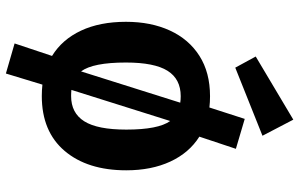

<svg xmlns="http://www.w3.org/2000/svg" viewBox="-203 -680 1021 655"><g transform="rotate(90 307.5 -352.5)"><path d="M308.2 -558.5Q328.2 -558.5 346.7 -556.4L385.6 -676.9L487.7 -646.7L446.2 -522.1Q501.5 -487.2 531.3 -422.8Q561 -358.5 561 -272.8Q561 -140.5 494.9 -62.6Q428.7 15.4 307.7 15.4Q287.7 15.4 268.7 13.3L230.8 137.9L128.2 108.2L170.8 -19.5Q114.9 -53.8 84.6 -118.2Q54.4 -182.6 54.4 -271.8Q54.4 -356.9 84.1 -421.5Q113.8 -486.2 170.5 -522.3Q227.2 -558.5 308.2 -558.5ZM308.2 -458.5Q249.7 -458.5 221.5 -413.6Q193.3 -368.7 193.3 -271.8Q193.3 -159 223.6 -118.5L330.3 -456.9Q320 -458.5 308.2 -458.5ZM422.1 -272.8Q422.1 -382.1 392.8 -422.6L286.7 -85.6Q296.4 -84.6 307.7 -84.6Q365.6 -84.6 393.8 -129.5Q422.1 -174.4 422.1 -272.8ZM388.2 -842.6 443.1 -737.4 210.8 -644.6 172.8 -714.4Z"/></g></svg>

Font: Fira Code SemiBold
Style: Regular
Weight: 600
Designer: Carrois Corporate, Edenspiekermann AG, Nikita Prokopov
Foundry: Carrois Corporate, Edenspiekermann AG, Nikita Prokopov
Version: Version 6.002